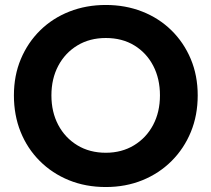

<svg xmlns="http://www.w3.org/2000/svg" viewBox="-20 -734 851 773"><path d="M36 -350Q36 -430 64 -496.5Q92 -563 142 -612Q192 -661 259.5 -687.5Q327 -714 406 -714Q485 -714 552.5 -687.5Q620 -661 670 -612Q720 -563 748 -496.5Q776 -430 776 -350Q776 -270 748.5 -203Q721 -136 671 -86Q621 -36 553.5 -8.5Q486 19 406 19Q325 19 257.5 -8.5Q190 -36 140 -86Q90 -136 63 -203Q36 -270 36 -350ZM187 -350Q187 -283 214.5 -231Q242 -179 291.5 -149Q341 -119 406 -119Q470 -119 519.5 -149Q569 -179 596.5 -231Q624 -283 624 -350Q624 -417 597 -469Q570 -521 521 -551Q472 -581 406 -581Q341 -581 291.5 -551Q242 -521 214.5 -469Q187 -417 187 -350Z"/></svg>

Font: Von Semi
Style: Regular
Weight: 600
Version: Version 4.000; ttfautohint (v1.8.4.7-5d5b)